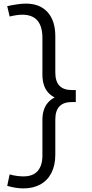

<svg xmlns="http://www.w3.org/2000/svg" viewBox="-20 -823 510 1064"><path d="M110 154.5Q162.5 154.5 188.8 124.5Q215 94.5 215 39.5V-158.5Q215 -228.5 256.2 -265Q297.5 -301.5 378 -301.5V-257.5Q286.5 -257.5 286.5 -161V33.5Q286.5 92.5 265.2 134.5Q244 176.5 204.2 198.8Q164.5 221 110 221Q88.5 221 66.5 217.5Q44.5 214 20 207L33.5 143.5Q56.5 150 76 152.2Q95.5 154.5 110 154.5ZM400 -257.5H378V-324H400ZM103.5 -741.5Q89 -741.5 71.5 -739Q54 -736.5 33.5 -731.5L20 -789Q50.5 -795.5 76.2 -799.2Q102 -803 123 -803Q201 -803 243.8 -755.5Q286.5 -708 286.5 -622.5V-421Q286.5 -372.5 309.2 -348.2Q332 -324 378 -324V-264.5Q297 -264.5 256 -301Q215 -337.5 215 -410V-613Q215 -741.5 103.5 -741.5Z"/></svg>

Font: Hepta Slab
Style: Regular
Weight: 400
Designer: Michael LaGattuta
Foundry: Michael LaGattuta
Version: Version 1.100